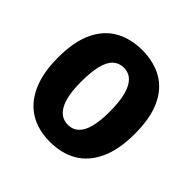

<svg xmlns="http://www.w3.org/2000/svg" viewBox="-148 -671 815 815"><g transform="rotate(45 260.0 -263.5)"><path d="M259 13Q187 13 136 -18.5Q85 -50 57.5 -112Q30 -174 30 -265Q30 -359 58.5 -420Q87 -481 139 -510.5Q191 -540 261 -540Q332 -540 383.5 -510Q435 -480 462.5 -419.5Q490 -359 490 -267Q490 -171 461 -109Q432 -47 380.5 -17Q329 13 259 13ZM262 -92Q290 -92 309.5 -110Q329 -128 338.5 -165Q348 -202 348 -257Q348 -315 338 -354Q328 -393 308 -412.5Q288 -432 258 -432Q230 -432 210.5 -414Q191 -396 181.5 -358Q172 -320 172 -262Q172 -176 195 -134Q218 -92 262 -92Z"/></g></svg>

Font: Bricolage Grotesque 36pt SemiCondensed
Style: Bold
Weight: 700
Width: 4
Designer: Mathieu Triay
Foundry: Atelier Triay
Version: Version 1.001;gftools[0.9.33.dev8+g029e19f]